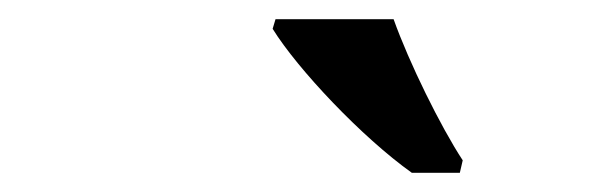

<svg xmlns="http://www.w3.org/2000/svg" viewBox="-20 -786 628 200"><path d="M409 -606H459L462 -619C439 -654 406 -721 390 -766H267L264 -756C290 -714 357 -643 409 -606Z"/></svg>

Font: Noto Serif Semi
Style: Italic
Weight: 600
Italic angle: -12°
Designer: Monotype Design Team
Foundry: Monotype Imaging Inc.
Version: Version 1.901